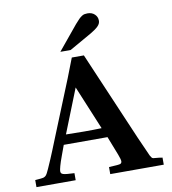

<svg xmlns="http://www.w3.org/2000/svg" viewBox="-97 -1001 972 1085"><g transform="rotate(-10 389.0 -458.5)"><path d="M23.9 0V-40.5Q64.9 -43.5 70.8 -45.4Q79.1 -47.9 84.2 -52.5Q89.4 -57.1 94.7 -66.9Q97.7 -72.3 106.2 -90.8Q114.7 -109.4 128.4 -141.6Q135.3 -156.7 147 -186.3Q158.7 -215.8 177.2 -261.2L304.7 -575.7L347.7 -686.5H417L635.3 -176.8L685.1 -64.9Q690.9 -55.2 693.8 -51.5Q696.8 -47.9 702.4 -46.6Q708 -45.4 719.5 -44.9Q731 -44.4 754.4 -40.5V0H618.7H447.3V-40.5Q506.3 -43 513.7 -46.9Q521.5 -51.3 521.5 -61Q521.5 -71.8 510.3 -101.1L468.3 -208.5H217.3L195.8 -149.9Q183.1 -115.7 177.5 -95Q171.9 -74.2 171.4 -65.9Q171.4 -58.6 174.1 -54.2Q176.8 -49.8 184.8 -47.1Q192.9 -44.4 208.3 -43Q223.6 -41.5 249 -40.5V0H136.2ZM239.7 -264.2Q286.1 -262.7 343.8 -262.7Q399.9 -262.7 444.3 -264.2L339.8 -516.1ZM348.6 -729.5H289.6L404.3 -868.7Q418 -884.8 427.7 -894.3Q437.5 -903.8 445.6 -908.9Q453.6 -914.1 461.2 -915.5Q468.8 -917 478 -917Q503.4 -917 519 -902.1Q534.7 -887.2 534.7 -866.2Q535.2 -848.6 520.5 -834Q505.9 -819.3 476.6 -802.2Z"/></g></svg>

Font: XB Kayhan
Style: Bold
Weight: 700
Designer: Behnam
Foundry: Irmug
Version: Version 7.300 2009